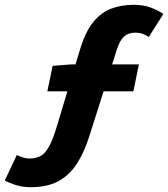

<svg xmlns="http://www.w3.org/2000/svg" viewBox="-62 -683 700 799"><path d="M65 96Q31 96 2 86.5Q-27 77 -42 68L8 -38Q22 -31 37.5 -26.5Q53 -22 73 -24Q94 -26 110.5 -36Q127 -46 143 -75Q159 -104 176 -162L271 -477Q293 -550 325 -590Q357 -630 399.5 -646.5Q442 -663 494 -663Q535 -663 565.5 -651.5Q596 -640 618 -625L557 -529Q547 -536 533.5 -541.5Q520 -547 501 -547Q472 -547 454.5 -531Q437 -515 426 -482L309 -114Q290 -54 261 -6.5Q232 41 185.5 68.5Q139 96 65 96ZM135 -303 157 -409 233 -415H516L493 -303Z"/></svg>

Font: Source Code Pro ExtraLight Black
Style: Italic
Weight: 900
Italic angle: -11°
Monospace: yes
Version: Version 1.016;hotconv 1.0.116;makeotfexe 2.5.65601